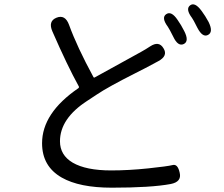

<svg xmlns="http://www.w3.org/2000/svg" viewBox="-20 -829 1040 890"><path d="M498 41Q348 41 266 -6Q175 -58 175 -165Q175 -305 343 -420Q348 -424 345 -429Q292 -525 223 -683Q202 -731 242 -747Q282 -763 300 -714Q337 -612 413 -472Q415 -468 419 -470L633 -588Q655 -600 676 -614Q717 -641 738 -605Q760 -570 713 -545L653 -513Q630 -501 606 -489Q481 -426 429 -391Q407 -376 385 -362Q258 -280 258 -174Q258 -110 317 -75Q379 -39 495 -39Q577 -39 667 -48.5Q757 -58 780.5 -64Q804 -70 813 -28Q823 14 771 24Q680 41 498 41ZM832 -625Q805 -612 783 -659Q765 -695 758 -705Q727 -747 750 -763Q774 -780 803 -737Q820 -713 834 -685Q858 -638 832 -625ZM944 -667Q919 -654 895 -700Q875 -740 870 -746Q839 -787 861 -804Q883 -821 914 -779Q932 -755 947 -727Q970 -680 944 -667Z"/></svg>

Font: Resource Han Rounded CN
Style: Regular
Weight: 400
Designer: Cyano Hao (round all glyphs); Ryoko NISHIZUKA  (kana, bopomofo & ideographs); Paul D. Hunt (Latin, Greek & Cyrillic); Sa
Foundry: Cyano Hao
Version: 0.990